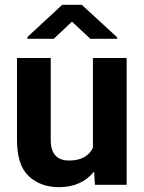

<svg xmlns="http://www.w3.org/2000/svg" viewBox="-20 -770 600 800"><path d="M507.8 0V-528.3H367.2V-154.3C351.1 -121.6 320.3 -101.1 268.1 -101.1C223.1 -101.1 191.4 -123.5 191.4 -186V-528.3H50.8V-187C50.8 -117.2 66.9 -66.9 99.6 -36.1C132.3 -5.4 174.3 9.8 226.6 9.8C291 9.8 338.9 -14.2 372.1 -55.2L375.5 0ZM239.3 -750 94.2 -615.7V-608.4H204.1L279.8 -679.7L356.4 -608.4H468.3V-614.3L320.8 -750Z"/></svg>

Font: Vazirmatn
Style: Bold
Weight: 700
Designer: Saber Rastikerdar
Foundry: Saber Rastikerdar
Version: Version 33.003